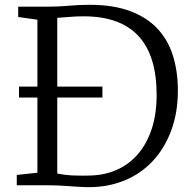

<svg xmlns="http://www.w3.org/2000/svg" viewBox="-20 -771 796 799"><path d="M218.3 -48.8Q254.4 -42 279.3 -41Q304.2 -40 322.8 -40Q337.4 -40 353 -40.5Q413.6 -41.5 464.6 -63.7Q515.6 -85.9 552.7 -128.2Q589.8 -170.4 610.8 -232.7Q631.8 -294.9 631.8 -376.5Q631.8 -703.1 328.1 -703.1Q293.9 -703.1 266.4 -700.4Q238.8 -697.8 218.3 -696.8V-410.6H406.2V-365.2H218.3ZM49.8 -43 135.7 -52.2V-365.2H59.1V-410.6H135.7V-689L55.7 -700.2V-743.2H176.8Q223.1 -743.2 266.1 -747.1Q309.1 -751 353.5 -751Q450.7 -751 520.3 -725.3Q589.8 -699.7 634.3 -652.8Q678.7 -606 699.5 -540Q720.2 -474.1 720.2 -393.6Q720.2 -301.8 692.1 -226.8Q664.1 -151.9 614 -99.1Q564 -46.4 496.3 -19.3Q428.7 7.8 351.6 7.8Q346.2 7.8 340.8 7.8Q304.7 6.8 263.2 3.4Q221.7 0 178.2 0H49.8Z"/></svg>

Font: MerriweatherLight
Style: Regular
Weight: 300
Designer: Eben Sorkin ( sorkintype@gmail.com )
Foundry: Eben Sorkin
Version: Version 1.055; ttfautohint (v1.4.1)